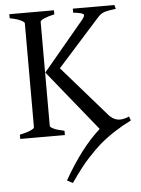

<svg xmlns="http://www.w3.org/2000/svg" viewBox="-58 -660 693 943"><g transform="rotate(-5 289.0 -188.5)"><path d="M542 -595Q511 -591 493 -586Q475 -581 459 -564L235 -314H175L373 -551Q396 -577 386 -584Q376 -591 337 -595V-615H542L547 -595ZM175 -314 227 -353 467 -78Q484 -59 507 -53.5Q530 -48 566 -63L573 -43Q532 -23 491 3.5Q450 30 415 60Q392 80 354 120.5Q316 161 263 238Q261 237 250.5 231.5Q240 226 235 223Q279 146 323.5 87.5Q368 29 417 -15ZM24 0V-21Q58 -28 77 -36.5Q96 -45 96 -51V-564Q96 -570 78 -579Q60 -588 24 -595V-615H244V-595Q212 -588 193 -579.5Q174 -571 174 -564V-51Q174 -45 191.5 -36.5Q209 -28 244 -21V0Z"/></g></svg>

Font: ChillKai
Style: Regular
Weight: 400
Designer: ChillType
Foundry: 寒蝉字型
Version: Version 2.000